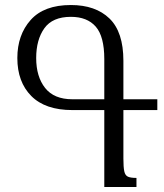

<svg xmlns="http://www.w3.org/2000/svg" viewBox="-20 -744 652 764"><path d="M395 0V-306H268Q160 -306 104.5 -362Q49 -418 49 -513Q49 -605 102 -664.5Q155 -724 262 -724Q360 -724 415.5 -670.5Q471 -617 471 -502V-349H606V-306H471V-113Q471 -79 474.5 -62.5Q478 -46 489 -41Q500 -36 523 -36V0ZM268 -349H395V-509Q395 -599 361 -638Q327 -677 262 -677Q189 -677 156.5 -631.5Q124 -586 124 -513Q124 -439 159.5 -394Q195 -349 268 -349Z"/></svg>

Font: Noto Serif Armenian Condensed
Style: Regular
Weight: 400
Width: 3
Designer: Monotype Design Team
Foundry: Monotype Imaging Inc.
Version: Version 2.008; ttfautohint (v1.8.4.7-5d5b)